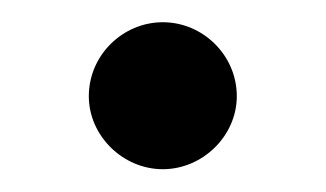

<svg xmlns="http://www.w3.org/2000/svg" viewBox="-20 -387 290 171"><path d="M59.1 -301.3C59.1 -266.1 89.4 -236.3 125 -236.3C160.6 -236.3 190.9 -266.1 190.9 -301.3C190.9 -337.9 160.6 -367.2 125 -367.2C89.4 -367.2 59.1 -337.9 59.1 -301.3Z"/></svg>

Font: Supermercado One
Style: Regular
Weight: 400
Designer: James Grieshaber
Foundry: James Grieshaber
Version: Version 1.002